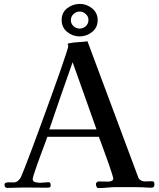

<svg xmlns="http://www.w3.org/2000/svg" viewBox="-20 -957 814 981"><path d="M473 -296Q442 -382 412 -468Q382 -554 351 -639Q321 -554 291 -468Q261 -382 232 -296ZM432 -855Q432 -873 418 -885.5Q404 -898 387 -898Q369 -898 355.5 -885Q342 -872 342 -854Q342 -836 355.5 -823.5Q369 -811 387 -811Q405 -811 418.5 -823.5Q432 -836 432 -855ZM769 -14Q769 2 754 2Q744 2 732.5 1.5Q721 1 710 0Q688 -1 665.5 -1Q643 -1 620 -1Q609 -1 597.5 -1Q586 -1 574 -1Q552 -1 529 1.5Q506 4 483 4Q476 4 473 -3.5Q470 -11 470 -17Q470 -22 475 -26Q480 -30 484 -30L533 -29Q541 -29 550 -32.5Q559 -36 559 -46Q559 -48 552.5 -68.5Q546 -89 536 -118Q526 -147 515 -176.5Q504 -206 496 -228.5Q488 -251 485 -258H222Q219 -249 210.5 -226Q202 -203 191 -174Q180 -145 170 -116.5Q160 -88 153.5 -67.5Q147 -47 147 -42Q147 -29 161.5 -26Q176 -23 185 -23Q196 -23 206.5 -24.5Q217 -26 227 -26Q236 -26 237.5 -19.5Q239 -13 239 -6Q237 0 232 1Q227 2 222 2Q193 2 163 1.5Q133 1 104 1Q82 1 60.5 2Q39 3 18 3Q3 3 3 -13Q3 -22 12 -24Q21 -26 32.5 -25.5Q44 -25 49 -25Q63 -25 72 -33Q81 -41 87 -52Q91 -61 106.5 -100Q122 -139 144 -198Q166 -257 191 -325.5Q216 -394 240.5 -461.5Q265 -529 285 -586Q305 -643 317 -680Q329 -717 329 -722Q329 -724 327.5 -726.5Q326 -729 326 -731Q326 -734 329 -735Q352 -740 378 -741.5Q404 -743 427 -746L687 -49Q690 -41 699.5 -35.5Q709 -30 718 -30Q727 -30 735.5 -30.5Q744 -31 753 -31Q764 -31 766.5 -27.5Q769 -24 769 -14ZM479 -854Q479 -816 450.5 -793.5Q422 -771 387 -771Q351 -771 323 -794Q295 -817 295 -855Q295 -893 323.5 -915Q352 -937 388 -937Q423 -937 451 -914Q479 -891 479 -854Z"/></svg>

Font: Kaisei Tokumin Medium
Style: Regular
Weight: 500
Designer: Font-Kai, 金井和夫
Foundry: KAZUO KANAI
Version: Version 5.003